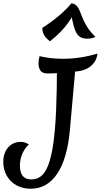

<svg xmlns="http://www.w3.org/2000/svg" viewBox="-63 -1120 617 1176"><path d="M124 36Q76 36 38 15Q0 -6 -21.5 -43.5Q-43 -81 -43 -129Q-43 -165 -29.5 -192.5Q-16 -220 8 -235.5Q32 -251 63 -251Q91 -251 114 -235Q89 -213 74 -178.5Q59 -144 59 -106Q59 -63 76.5 -42Q94 -21 130 -21Q163 -21 188.5 -41Q214 -61 232.5 -108.5Q251 -156 263 -237.5Q275 -319 280.5 -441Q286 -563 286 -733L402 -738L365 -323Q349 -148 287.5 -56Q226 36 124 36ZM230 -670Q196 -670 184.5 -688Q173 -706 173 -728Q173 -742 175 -754.5Q177 -767 179 -776Q218 -767 253.5 -763.5Q289 -760 323 -760Q376 -760 429 -768Q482 -776 534 -792Q530 -757 511.5 -734Q493 -711 470.5 -700Q448 -689 431 -686Q407 -682 369.5 -678.5Q332 -675 294 -672.5Q256 -670 230 -670ZM243 -867Q237 -872 226 -881.5Q215 -891 206 -907.5Q197 -924 196 -949Q254 -986 299 -1024.5Q344 -1063 375 -1100Q396 -1096 407 -1084Q418 -1072 425.5 -1053Q433 -1034 443 -1009Q453 -984 471 -955Q489 -926 522 -894Q512 -890 500.5 -886.5Q489 -883 470 -883Q440 -883 421.5 -898Q403 -913 391 -953Q379 -993 367 -1067L388 -1034Q372 -1005 353.5 -979Q335 -953 309 -926Q283 -899 243 -867Z"/></svg>

Font: Merienda
Style: Regular
Weight: 400
Designer: Eduardo Rodriguez Tunni
Foundry: Eduardo Rodriguez Tunni
Version: Version 2.001